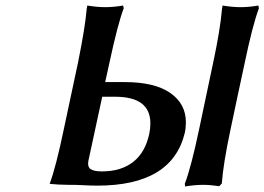

<svg xmlns="http://www.w3.org/2000/svg" viewBox="-20 -671 960 697"><path d="M853 -645Q883.8 -645 918 -650.9L919.9 -641.1Q896.5 -578.1 868.2 -441.9Q859.4 -401.9 842.3 -321.5Q825.2 -241.2 816.9 -201.2Q790.5 -77.6 785.2 -4.9L775.9 4.9Q742.7 0 717.8 0Q687.5 0 651.9 5.9L650.9 -3.9Q674.3 -65.4 703.1 -203.1Q712.9 -251.5 753.9 -443.8Q779.3 -562 786.1 -640.1Q786.1 -640.6 787.1 -645.5Q788.1 -650.4 788.1 -650.9Q824.2 -645 853 -645ZM211.9 -203.1 263.2 -443.8Q289.1 -571.3 294.9 -640.1Q294.9 -640.6 295.9 -645.5Q296.9 -650.4 296.9 -650.9Q332.5 -645 361.8 -645Q392.6 -645 426.8 -650.9L429.2 -641.1Q408.2 -586.9 377 -441.9Q375.5 -434.1 370.1 -410.6Q364.7 -387.2 361.8 -373H433.1Q541 -373 597.9 -333.7Q654.8 -294.4 654.8 -227.1Q654.8 -206.5 650.9 -189Q605 2.9 333 2.9Q311 2.9 274.9 1Q257.8 0 229 0Q210.4 0 193.1 -1Q175.8 -2 168 -2.9L160.2 -3.9Q182.6 -62.5 211.9 -203.1ZM351.1 -319.8 300.8 -86.9Q296.9 -66.4 308.3 -57.6Q319.8 -48.8 350.1 -48.8Q419.9 -48.8 463.9 -83.5Q507.8 -118.2 522 -186Q525.9 -205.1 525.9 -223.1Q525.9 -319.8 397.9 -319.8Z"/></svg>

Font: Linear Smooth
Style: Bold Italic
Weight: 700
Designer: Philipp H. Poll, Flanker
Foundry: Philipp H. Poll, reworked by Flanker
Version: Version 1.061 | FøM Fix